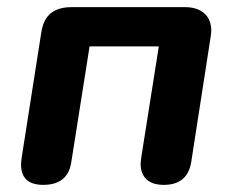

<svg xmlns="http://www.w3.org/2000/svg" viewBox="-20 -510 653 538"><path d="M39 -49Q39 -56 41 -70L96 -421Q102 -457 123 -473.5Q144 -490 181 -490H498Q533 -490 552.5 -472.5Q572 -455 572 -424Q572 -419 570 -405L516 -57Q506 8 439 8Q407 8 390.5 -7.5Q374 -23 374 -52Q375 -61 376 -70L425 -380H231L180 -57Q171 8 101 8Q39 8 39 -49Z"/></svg>

Font: SN Pro Bold
Style: Bold Italic
Weight: 700
Italic angle: -9°
Designer: Tobias Whetton
Foundry: Supernotes
Version: Version 1.003